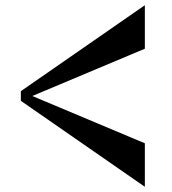

<svg xmlns="http://www.w3.org/2000/svg" viewBox="-20 -717 661 737"><path d="M60 -367V-330L536 0V-167L104 -348.5L536 -530V-697Z"/></svg>

Font: Beautique Display Medium
Style: Bold
Weight: 900
Designer: Nhat-Quang Ngo
Version: Version 1.100;Glyphs 3.2.3 (3260)